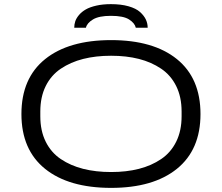

<svg xmlns="http://www.w3.org/2000/svg" viewBox="-20 -891 1067 923"><path d="M336.9 -757.8Q336.9 -773.9 342 -789.1Q347.2 -804.2 360.1 -819.3Q373 -834.5 392.6 -845.7Q412.1 -856.9 443.1 -864Q474.1 -871.1 513.2 -871.1Q562 -871.1 597.9 -860.8Q633.8 -850.6 653.1 -833.3Q672.4 -815.9 681.2 -797.1Q689.9 -778.3 689.9 -757.8H632.8Q627.9 -779.8 600.6 -797.4Q573.2 -814.9 513.2 -814.9Q455.6 -814.9 426.8 -797.4Q397.9 -779.8 393.1 -757.8ZM514.2 12.2Q310.5 12.2 196.8 -79.3Q83 -170.9 83 -342.8Q83 -515.1 196.8 -606.7Q310.5 -698.2 514.2 -698.2Q717.3 -698.2 830.6 -606.7Q943.8 -515.1 943.8 -342.8Q943.8 -170.9 830.3 -79.3Q716.8 12.2 514.2 12.2ZM853 -332V-355Q853 -424.8 827.1 -477.1Q801.3 -529.3 754.6 -560.8Q708 -592.3 647.9 -607.7Q587.9 -623 514.2 -623Q440.4 -623 379.9 -607.7Q319.3 -592.3 272.5 -560.8Q225.6 -529.3 199.7 -477.1Q173.8 -424.8 173.8 -355V-332Q173.8 -262.2 199.7 -210Q225.6 -157.7 272.5 -126.2Q319.3 -94.7 379.9 -79.3Q440.4 -64 514.2 -64Q587.9 -64 647.9 -79.3Q708 -94.7 754.6 -126.2Q801.3 -157.7 827.1 -210Q853 -262.2 853 -332Z"/></svg>

Font: Archivo Expanded Light
Style: Regular
Weight: 300
Width: 7
Designer: Hector Gatti
Foundry: Omnibus-Type
Version: Version 2.001